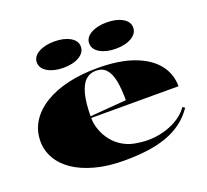

<svg xmlns="http://www.w3.org/2000/svg" viewBox="-127 -888 1139 1058"><g transform="rotate(-20 442.5 -359.5)"><path d="M463 -515Q591 -515 677 -483Q763 -451 806.5 -395.5Q850 -340 850 -268H335V-278L551 -295Q551 -362 542 -408.5Q533 -455 511 -479.5Q489 -504 450 -504Q415 -504 390 -481Q365 -458 351.5 -406.5Q338 -355 338 -270Q338 -232 351.5 -195.5Q365 -159 390 -128Q415 -97 452 -76.5Q489 -56 535 -51Q577 -44 619.5 -47.5Q662 -51 702 -64Q742 -77 775 -99Q808 -121 831 -153L844 -144Q813 -99 772 -68.5Q731 -38 679 -19.5Q627 -1 565 7Q503 15 430 15Q336 15 261.5 -5Q187 -25 136 -59.5Q85 -94 58 -141Q31 -188 31 -242Q31 -305 62.5 -355.5Q94 -406 152 -442Q210 -478 289 -496.5Q368 -515 463 -515ZM597 -734Q654 -734 690 -713Q726 -692 726 -658Q726 -623 690 -601.5Q654 -580 597 -580Q541 -580 504.5 -601.5Q468 -623 468 -658Q468 -692 504.5 -713Q541 -734 597 -734ZM290 -734Q347 -734 383 -713Q419 -692 419 -658Q419 -623 383 -601.5Q347 -580 290 -580Q234 -580 197.5 -601.5Q161 -623 161 -658Q161 -692 197.5 -713Q234 -734 290 -734Z"/></g></svg>

Font: Kalnia SemiExpanded SemiBold
Style: Regular
Weight: 600
Width: 6
Designer: Frida Medrano
Foundry: Frida Medrano
Version: Version 1.105